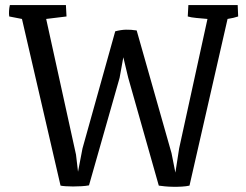

<svg xmlns="http://www.w3.org/2000/svg" viewBox="-20 -726 962 751"><path d="M65.9 -651.9 16.1 -661.6Q14.6 -671.4 15.4 -683.6Q16.1 -695.8 18.6 -706.1H237.8L240.2 -661.6L160.6 -651.9L277.3 -121.1L285.2 -54.2L302.7 -145.5L430.7 -603.5Q453.1 -609.4 472.4 -609.9Q491.7 -610.4 514.6 -606.9L650.9 -127L666 -50.8L680.7 -145.5L791.5 -651.9Q769 -653.8 748 -655.8Q727.1 -657.7 714.4 -661.6L716.8 -706.1H909.7L911.6 -661.6Q902.8 -658.7 892.6 -656.2Q882.3 -653.8 870.1 -651.9L721.2 0Q708.5 2.9 691.4 3.9Q674.3 4.9 657.2 4.6Q640.1 4.4 625 2.9Q609.9 1.5 601.1 0L481.4 -422.4L462.4 -502L447.8 -421.4L328.1 -1Q315.4 1.5 298.6 2.4Q281.7 3.4 265.6 3.4Q249.5 3.4 236.3 2.4Q223.1 1.5 216.8 0Z"/></svg>

Font: Fjord
Style: One
Weight: 400
Designer: Viktoriya Grabowska
Foundry: Viktoriya Grabowska
Version: Version 1.002